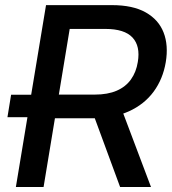

<svg xmlns="http://www.w3.org/2000/svg" viewBox="-20 -748 687 768"><path d="M152.8 -279.3H9.8L24.4 -369.1H167.5ZM43.5 0 164.1 -727.5H427.7Q511.2 -727.5 562.7 -698.5Q614.3 -669.4 634.3 -618.2Q654.3 -566.9 643.1 -499.5Q631.8 -432.1 594.5 -381.3Q557.1 -330.6 495.6 -302.7Q434.1 -274.9 351.1 -274.9H152.3L168 -369.6H358.4Q411.1 -369.6 447 -385.3Q482.9 -400.9 503.9 -430.4Q524.9 -460 531.2 -500Q542 -563.5 510 -597.9Q478 -632.3 401.4 -632.3H258.8L154.3 0ZM460.4 0 339.4 -328.6H460L584 0Z"/></svg>

Font: Inter 18pt Medium
Style: Italic
Weight: 500
Italic angle: -9.3988°
Designer: Rasmus Andersson
Foundry: rsms
Version: Version 4.001;git-66647c0bb